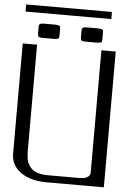

<svg xmlns="http://www.w3.org/2000/svg" viewBox="-65 -1067 776 1115"><g transform="rotate(5 323.0 -509.5)"><path d="M541.5 -1018.6V-977.1H41.5V-1018.6ZM500 -896V-854Q500 -845.2 498.8 -841.8Q497.6 -838.4 490.7 -835.9Q483.9 -833.5 468.8 -833.5H406.2Q385.7 -833.5 380.4 -837.6Q375 -841.8 375 -854V-896Q375 -901.4 375.5 -903.8Q376 -906.2 378.7 -909.9Q381.3 -913.6 388.2 -915Q395 -916.5 406.2 -916.5H468.8Q483.4 -916.5 490.5 -913.6Q497.6 -910.6 498.8 -907.2Q500 -903.8 500 -896ZM250 -896V-854Q250 -845.2 248.8 -841.8Q247.6 -838.4 240.7 -835.9Q233.9 -833.5 218.8 -833.5H156.2Q135.7 -833.5 130.4 -837.6Q125 -841.8 125 -854V-896Q125 -901.4 125.5 -903.8Q126 -906.2 128.7 -909.9Q131.3 -913.6 138.2 -915Q145 -916.5 156.2 -916.5H218.8Q233.4 -916.5 240.5 -913.6Q247.6 -910.6 248.8 -907.2Q250 -903.8 250 -896ZM583.5 -791.5V0H250Q156.2 0 98.9 -40.3Q41.5 -80.6 41.5 -149.9V-791.5H125V-172.9Q125 -159.7 125.5 -149.9Q126 -140.1 128.7 -125.5Q131.3 -110.8 136.2 -100.3Q141.1 -89.8 150.4 -78.1Q159.7 -66.4 172.4 -58.8Q185.1 -51.3 205.1 -46.4Q225.1 -41.5 250 -41.5H416.5Q430.7 -41.5 437.7 -41.7Q444.8 -42 456.5 -43Q468.3 -43.9 474.4 -46.6Q480.5 -49.3 487.3 -54Q494.1 -58.6 497.1 -65.9Q500 -73.2 500 -83.5V-791.5Z"/></g></svg>

Font: Gputeks
Style: Regular
Weight: 500
Version: Version 0.9